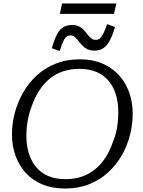

<svg xmlns="http://www.w3.org/2000/svg" viewBox="-20 -1070 826 1107"><path d="M355 17Q282 17 225 -6.5Q168 -30 129 -72.5Q90 -115 69.5 -172Q49 -229 49 -295Q49 -358 65.5 -420Q82 -482 114 -537.5Q146 -593 192.5 -635.5Q239 -678 301 -703Q363 -728 440 -728Q513 -728 569.5 -704Q626 -680 665 -637.5Q704 -595 724.5 -538Q745 -481 745 -415Q745 -352 729 -290Q713 -228 681 -172.5Q649 -117 602 -74.5Q555 -32 493 -7.5Q431 17 355 17ZM437 -673Q387 -673 344.5 -659Q302 -645 268 -617.5Q234 -590 208 -550.5Q182 -511 164 -461Q153 -434 146 -404.5Q139 -375 135.5 -345.5Q132 -316 132 -287Q132 -232 146 -186.5Q160 -141 188 -107Q216 -73 258.5 -55Q301 -37 358 -37Q408 -37 450 -51Q492 -65 526.5 -92.5Q561 -120 587 -159.5Q613 -199 630 -249Q642 -277 649 -306Q656 -335 659 -364.5Q662 -394 662 -423Q662 -478 648.5 -523.5Q635 -569 607 -603Q579 -637 536.5 -655Q494 -673 437 -673ZM524 -778Q500 -778 482.5 -787Q465 -796 453 -809Q441 -822 431 -835Q421 -848 410.5 -857Q400 -866 386 -866Q364 -866 351.5 -844.5Q339 -823 324 -776L279 -792Q293 -842 308.5 -871.5Q324 -901 345 -913.5Q366 -926 396 -926Q419 -926 436 -917.5Q453 -909 464.5 -896Q476 -883 486 -870Q496 -857 506.5 -848.5Q517 -840 532 -840Q548 -840 558 -850Q568 -860 577.5 -880Q587 -900 598 -931L643 -914Q628 -863 611 -833Q594 -803 573 -790.5Q552 -778 524 -778ZM338 -1050H651L637 -990H325Z"/></svg>

Font: Roboto Serif 20pt Light
Style: Italic
Weight: 300
Italic angle: -10°
Version: Version 1.007